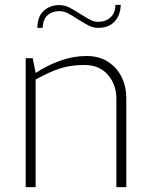

<svg xmlns="http://www.w3.org/2000/svg" viewBox="-20 -772 624 792"><path d="M86 -532H115L127 -471Q174 -502 228 -521.5Q282 -541 337 -541Q389 -541 426 -517Q463 -493 482 -453.5Q501 -414 501 -368V0H460V-365Q460 -424 424.5 -464Q389 -504 329 -504Q272 -504 228.5 -490Q185 -476 127 -444V0H86ZM224 -751Q246 -751 265 -741.5Q284 -732 312 -714Q339 -697 354 -689.5Q369 -682 385 -682Q416 -682 436 -700.5Q456 -719 456 -752H478Q477 -709 452.5 -683Q428 -657 385 -657Q365 -657 347 -666Q329 -675 302 -692Q275 -710 258.5 -718Q242 -726 224 -726Q195 -726 176 -709Q157 -692 156 -657H134Q135 -706 161.5 -728.5Q188 -751 224 -751Z"/></svg>

Font: Exo ExtraLight
Style: Regular
Weight: 275
Designer: Natanael Gama
Foundry: Natanael Gama
Version: Version 1.500; ttfautohint (v1.6)